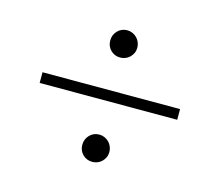

<svg xmlns="http://www.w3.org/2000/svg" viewBox="-73 -652 725 633"><g transform="rotate(15 290.0 -335.5)"><path d="M54.5 -353.5H524V-317H54.5ZM243 -512.5Q243 -532 256.2 -545.8Q269.5 -559.5 289 -559.5Q298.5 -559.5 307 -555.8Q315.5 -552 321.8 -545.8Q328 -539.5 331.8 -530.8Q335.5 -522 335.5 -512.5Q335.5 -502.5 331.8 -494.2Q328 -486 321.8 -479.8Q315.5 -473.5 307 -470Q298.5 -466.5 289 -466.5Q269.5 -466.5 256.2 -479.8Q243 -493 243 -512.5ZM243 -156.5Q243 -176 256.2 -189.8Q269.5 -203.5 289 -203.5Q298.5 -203.5 307 -199.8Q315.5 -196 321.8 -189.8Q328 -183.5 331.8 -174.8Q335.5 -166 335.5 -156.5Q335.5 -146.5 331.8 -138.2Q328 -130 321.8 -123.8Q315.5 -117.5 307 -114Q298.5 -110.5 289 -110.5Q269.5 -110.5 256.2 -123.8Q243 -137 243 -156.5Z"/></g></svg>

Font: o
Style: Regular
Weight: 300
Designer: Lukasz Dziedzic
Foundry: Lukasz Dziedzic
Version: Version 1.104; Western+Polish opensource; ttfautohint (v1.8.